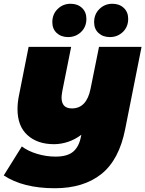

<svg xmlns="http://www.w3.org/2000/svg" viewBox="-47 -796 772 1020"><path d="M705 -547 618 -110Q586 53 491.5 128.5Q397 204 244 204Q76 204 -27 136L69 -18Q102 7 150.5 21.5Q199 36 248 36Q311 36 342 9.5Q373 -17 383 -70L385 -80Q352 -55 314.5 -42.5Q277 -30 240 -30Q152 -30 99 -78Q46 -126 46 -216Q46 -250 53 -285L105 -547H331L284 -312Q280 -288 280 -278Q280 -220 335 -220Q413 -220 434 -324L479 -547ZM231 -678Q231 -721 259.5 -748.5Q288 -776 328 -776Q365 -776 388.5 -754Q412 -732 412 -696Q412 -653 383.5 -626Q355 -599 315 -599Q278 -599 254.5 -620.5Q231 -642 231 -678ZM453 -678Q453 -721 481.5 -748.5Q510 -776 550 -776Q587 -776 610.5 -754Q634 -732 634 -696Q634 -653 605.5 -626Q577 -599 537 -599Q500 -599 476.5 -620.5Q453 -642 453 -678Z"/></svg>

Font: Montserrat Alternates Black
Style: Italic
Weight: 900
Italic angle: -11.3°
Designer: Julieta Ulanovsky
Foundry: Julieta Ulanovsky
Version: Version 7.200